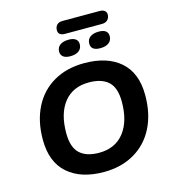

<svg xmlns="http://www.w3.org/2000/svg" viewBox="-138 -1080 1068 1201"><g transform="rotate(-15 396.0 -480.0)"><path d="M68 -284Q68 -404 113.5 -493.5Q159 -583 243.5 -631.5Q328 -680 441 -680Q590 -680 674.5 -606Q759 -532 759 -388Q759 -267 713.5 -177.5Q668 -88 583.5 -39Q499 10 386 10Q238 10 153 -64.5Q68 -139 68 -284ZM607 -386Q607 -477 564 -516.5Q521 -556 438 -556Q334 -556 277 -484.5Q220 -413 220 -286Q220 -194 263 -154Q306 -114 388 -114Q492 -114 549.5 -186.5Q607 -259 607 -386ZM330 -922Q330 -944 342.5 -957Q355 -970 379 -970H618Q640 -970 651.5 -961Q663 -952 663 -936Q663 -915 650 -901.5Q637 -888 613 -888H374Q352 -888 341 -897Q330 -906 330 -922ZM309 -789Q309 -817 329.5 -832Q350 -847 386 -847Q415 -847 430.5 -835.5Q446 -824 446 -802Q446 -775 426 -759.5Q406 -744 370 -744Q340 -744 324.5 -756Q309 -768 309 -789ZM504 -789Q504 -817 524.5 -832Q545 -847 580 -847Q640 -847 640 -802Q640 -775 620 -759.5Q600 -744 564 -744Q504 -744 504 -789Z"/></g></svg>

Font: SN Pro Bold
Style: Bold Italic
Weight: 700
Italic angle: -9°
Designer: Tobias Whetton
Foundry: Supernotes
Version: Version 1.003